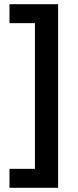

<svg xmlns="http://www.w3.org/2000/svg" viewBox="-20 -734 370 912"><path d="M25 68V158H256V-714H25V-624H146V68Z"/></svg>

Font: Noto Sans New Tai Lue Semibold
Style: Regular
Weight: 600
Designer: Monotype Design Team
Foundry: Monotype Imaging Inc.
Version: Version 2.004